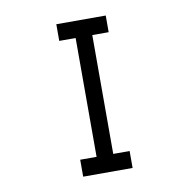

<svg xmlns="http://www.w3.org/2000/svg" viewBox="-67 -663 673 681"><g transform="rotate(-10 270.0 -322.5)"><path d="M179 -597H357V-537H298V-109H357V-48H179V-109H238V-537H179Z"/></g></svg>

Font: 3270 Nerd Font
Style: Regular
Weight: 400
Monospace: yes
Version: Version 3.0.1;Nerd Fonts 3.3.0